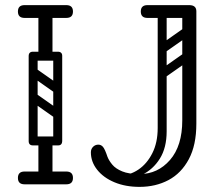

<svg xmlns="http://www.w3.org/2000/svg" viewBox="-20 -720 832 750"><path d="M157 -486Q130 -486 130 -512V-671Q130 -697 157 -697Q185 -697 185 -671V-512Q185 -486 157 -486ZM76 -650Q50 -650 50 -675Q50 -700 76 -700H239Q265 -700 265 -675Q265 -650 239 -650ZM76 0Q50 0 50 -25Q50 -50 76 -50H239Q265 -50 265 -25Q265 0 239 0ZM92 -501Q92 -518 109 -518H206Q223 -518 223 -501Q223 -483 207 -483H109Q102 -483 97 -487.5Q92 -492 92 -501ZM92 -170Q92 -187 109 -187H206Q223 -187 223 -170Q223 -152 207 -152H109Q102 -152 97 -156.5Q92 -161 92 -170ZM157 -3Q130 -3 130 -29V-158Q130 -184 157 -184Q185 -184 185 -158V-29Q185 -3 157 -3ZM98 -350Q108 -363 121 -354L215 -288Q229 -279 218 -263Q208 -250 195 -259L101 -325Q96 -329 94.5 -336Q93 -343 98 -350ZM98 -448Q108 -461 121 -452L215 -386Q229 -377 218 -361Q208 -348 195 -357L101 -423Q96 -427 94.5 -434Q93 -441 98 -448ZM205 -152Q188 -152 188 -169V-501Q188 -518 205 -518Q223 -518 223 -502V-170Q223 -152 205 -152ZM109 -152Q92 -152 92 -169V-501Q92 -518 109 -518Q127 -518 127 -502V-170Q127 -152 109 -152ZM525 10Q470 10 427 -8Q384 -26 359.5 -57Q335 -88 335 -125Q335 -138 343.5 -146.5Q352 -155 364 -155Q375 -155 382.5 -146Q390 -137 400 -107Q406 -92 419 -76.5Q432 -61 457.5 -50.5Q483 -40 525 -40Q596 -40 644 -95Q692 -150 692 -250V-674Q692 -700 719 -700Q747 -700 747 -676V-237Q747 -153 717.5 -98Q688 -43 638 -16.5Q588 10 525 10ZM556 -650Q530 -650 530 -675Q530 -700 556 -700H719Q745 -700 745 -675Q745 -650 719 -650ZM449 -35Q487 -35 520.5 -57.5Q554 -80 575 -121.5Q596 -163 596 -220V-345H631V-207Q631 -143 604.5 -100.5Q578 -58 534.5 -37Q491 -16 438 -16ZM721 -508Q726 -501 724.5 -494Q723 -487 718 -483L624 -417Q611 -408 601 -421Q590 -437 604 -446L698 -512Q711 -521 721 -508ZM721 -606Q726 -599 724.5 -592Q723 -585 718 -581L624 -515Q611 -506 601 -519Q590 -535 604 -544L698 -610Q711 -619 721 -606ZM614 -310Q596 -310 596 -328V-660Q596 -676 614 -676Q631 -676 631 -659V-327Q631 -310 614 -310ZM710 -310Q692 -310 692 -328V-660Q692 -676 710 -676Q727 -676 727 -659V-327Q727 -310 710 -310Z"/></svg>

Font: Agu Display
Style: Regular
Weight: 400
Designer: Oluwaseun Badejo
Version: Version 1.103